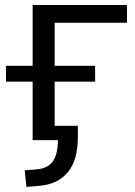

<svg xmlns="http://www.w3.org/2000/svg" viewBox="-20 -559 540 766"><path d="M78.6 120.7 128.1 116.5Q172 112.3 191.5 83.9Q210.9 55.5 210.9 0H110.2V-233.3H3.9V-296.4H110.2V-539.1H486.6V-468.4H198.1V-296.4H359.5V-233.3H198.1V-57H290.6V-12.1Q290.6 80.2 250.3 128.4Q210 176.6 136.6 182.5L85.2 186.5Z"/></svg>

Font: Min Sans VF VF
Style: Regular
Weight: 400
Designer: Jinseong-Kim, NotoSansCJK, Nunito
Foundry: Jinseong-Kim
Version: Version 1.420;Glyphs 3.1.2 (3151)